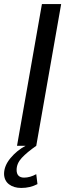

<svg xmlns="http://www.w3.org/2000/svg" viewBox="-56 -720 331 948"><path d="M151 -700H246L123 0H28ZM123 0Q77 32 51.5 59.5Q26 87 26 119Q26 138 35.5 147.5Q45 157 63 157Q92 157 123 140L129 189Q93 208 49 208Q12 208 -11.5 190Q-35 172 -36 139Q-36 99 -4.5 61Q27 23 70 0Z"/></svg>

Font: Cabin
Style: Italic
Weight: 400
Italic angle: -7°
Designer: Pablo Impallari
Foundry: Pablo Impallari. http://www.impallari.com Igino Marini. http://www.ikern.com
Version: Version 2.200